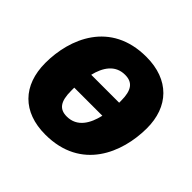

<svg xmlns="http://www.w3.org/2000/svg" viewBox="-146 -698 865 865"><g transform="rotate(45 286.5 -266.0)"><path d="M323 -551C95 -551 20 -364 20 -210C20 -67 104 19 248 19C477 19 551 -170 552 -323C553 -463 468 -551 323 -551ZM312 -426C360 -426 382 -398 382 -330V-318H204C218 -376 249 -426 312 -426ZM259 -107C212 -107 191 -135 191 -203V-223H370C356 -162 325 -107 259 -107Z"/></g></svg>

Font: Fira Sans ExtraBold
Style: Italic
Weight: 800
Italic angle: -8°
Designer: bBox Type GmbH & Carrois Corporate GbR & Edenspiekermann AG
Foundry: bBox Type GmbH & Carrois Corporate GbR & Edenspiekermann AG
Version: Version 4.301;PS 004.301;hotconv 1.0.88;makeotf.lib2.5.64775